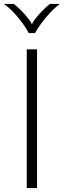

<svg xmlns="http://www.w3.org/2000/svg" viewBox="-37 -949 322 969"><path d="M98 -700H150V0H98ZM-17 -929H33Q59 -909 88 -876.5Q117 -844 124 -826Q131 -844 160 -876.5Q189 -909 215 -929H265Q234 -907 197.5 -864Q161 -821 140 -782H108Q88 -821 51.5 -864Q15 -907 -17 -929Z"/></svg>

Font: KoHo Light
Style: Regular
Weight: 300
Version: Version 1.000; ttfautohint (v1.6)